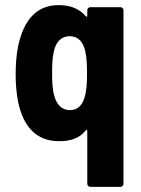

<svg xmlns="http://www.w3.org/2000/svg" viewBox="-20 -542 548 748"><path d="M320 -502V-481C320 -477 317 -475 314 -479C287 -510 252 -522 208 -522C122 -522 73 -464 51 -364C44 -328 41 -294 41 -252C41 -212 44 -181 50 -148C70 -49 121 8 210 8C254 8 288 -2 314 -34C317 -38 320 -36 320 -32V174C320 181 325 186 332 186H449C456 186 461 181 461 174V-502C461 -509 456 -514 449 -514H332C325 -514 320 -509 320 -502ZM311 -168C303 -135 285 -113 253 -113C221 -113 201 -134 192 -167C184 -193 183 -223 183 -257C183 -288 184 -317 190 -343C198 -378 218 -401 252 -401C285 -401 304 -378 312 -343C318 -318 319 -288 319 -257C319 -224 318 -194 311 -168Z"/></svg>

Font: Barlow Semi Condensed
Style: Bold
Weight: 700
Width: 4
Designer: Jeremy Tribby
Foundry: Tribby Type
Version: Version 1.422;hotconv 1.0.109;makeotfexe 2.5.65596